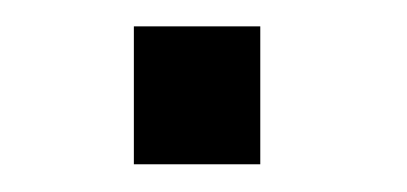

<svg xmlns="http://www.w3.org/2000/svg" viewBox="-20 -426 301 142"><path d="M172.5 -304.5H79V-406.5H172.5Z"/></svg>

Font: Roberto Sans
Style: Regular
Weight: 400
Designer: Google (font) & Cristiano Sobral (main changes)
Version: Version 1.500; ttfautohint (v1.8.4.7-5d5b-dirty)